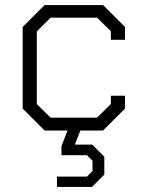

<svg xmlns="http://www.w3.org/2000/svg" viewBox="-20 -518 566 762"><path d="M420 -360V-394L365 -448H181L126 -393V-105L181 -51H365L420 -105V-138H476V-87L389 0H299L277 56H346L394 104V175L345 224H206V183H325L347 161V120L325 98H224V62L248 0H157L70 -87V-411L157 -498H389L476 -411V-360Z"/></svg>

Font: Chakra Petch Light
Style: Regular
Weight: 300
Designer: Katatrad Aksorn Co.,Ltd.
Foundry: Cadson Demak Co.,Ltd.
Version: Version 1.000; ttfautohint (v1.6)